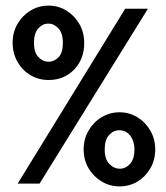

<svg xmlns="http://www.w3.org/2000/svg" viewBox="-20 -654 590 684"><path d="M153 -369Q118 -369 89 -386Q60 -403 42.5 -433.5Q25 -464 25 -502Q25 -539 42.5 -569Q60 -599 89 -616.5Q118 -634 153 -634Q188 -634 217 -616Q246 -598 263 -568Q280 -538 280 -501Q280 -443 244 -406Q208 -369 153 -369ZM43 0 426 -623H507L121 0ZM153 -434Q173 -434 188.5 -450Q204 -466 204 -501Q204 -536 188 -553Q172 -570 152 -570Q132 -570 116.5 -553Q101 -536 101 -501Q101 -467 117 -450.5Q133 -434 153 -434ZM406 10Q371 10 342 -7.5Q313 -25 295.5 -54.5Q278 -84 278 -122Q278 -159 295.5 -189Q313 -219 342 -236.5Q371 -254 406 -254Q441 -254 470 -236Q499 -218 516 -188Q533 -158 533 -122Q533 -84 515.5 -54Q498 -24 469.5 -7Q441 10 406 10ZM407 -53Q428 -53 443.5 -70.5Q459 -88 459 -121Q459 -151 444 -170.5Q429 -190 405 -190Q384 -190 368.5 -173Q353 -156 353 -122Q353 -87 369.5 -70Q386 -53 407 -53Z"/></svg>

Font: Inconsolata SemiExpanded SemiBold
Style: Regular
Weight: 600
Width: 6
Monospace: yes
Designer: Raph Levien, Cyreal, Brenton Simpson
Foundry: Raph Levien, Cyreal, Google
Version: Version 3.001; ttfautohint (v1.8.2.53-6de2)